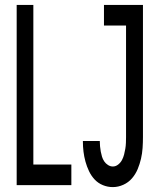

<svg xmlns="http://www.w3.org/2000/svg" viewBox="-20 -755 640 783"><path d="M440 8Q419 8 399.5 0Q380 -8 366 -23Q352 -38 343 -57Q334 -76 328.5 -96Q323 -116 320.5 -136.5Q318 -157 318 -178Q318 -179 318 -179.5Q318 -180 318 -180H387Q387 -180 387 -180Q387 -180 387 -179Q387 -169 388 -158Q389 -147 391 -136.5Q393 -126 396 -116Q399 -106 405 -97Q411 -88 420.5 -82Q430 -76 440 -76Q452 -76 462 -84Q472 -92 477.5 -102.5Q483 -113 486 -124.5Q489 -136 491 -148Q493 -160 493.5 -172Q494 -184 494 -196V-651H404V-735H563V-196Q563 -174 561.5 -151.5Q560 -129 555 -107.5Q550 -86 541.5 -65.5Q533 -45 518.5 -28Q504 -11 483 -1.5Q462 8 440 8ZM48 0V-735H116V-84H271V0Z"/></svg>

Font: Iosevka Custom Medium Extended
Style: Regular
Weight: 500
Width: 7
Monospace: yes
Designer: Belleve Invis
Foundry: Belleve Invis
Version: Version 11.2.4; ttfautohint (v1.8.4)